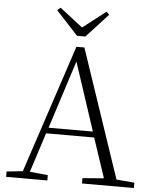

<svg xmlns="http://www.w3.org/2000/svg" viewBox="-61 -983 829 1033"><g transform="rotate(5 353.5 -466.0)"><path d="M224.1 -932.1 348.1 -835.9 472.2 -932.1 487.8 -917 370.1 -789.1H325.2L207 -917ZM334 -650.9 215.8 -283.2H455.1ZM420.9 0V-28.8L536.1 -38.1L464.8 -252H205.1L136.2 -38.1L233.9 -28.8V0H11.2V-28.8L98.1 -38.1L327.1 -730H370.1L604 -37.1L701.2 -28.8V0Z"/></g></svg>

Font: Source Han Serif TW ExtraLight
Style: Regular
Weight: 250
Designer: Ryoko NISHIZUKA Ë•øÂ°öÊ∂ºÂ≠ê (kana & ideographs); Frank Grie√ühammer (Latin, Greek & Cyrillic); Wenlong ZHANG Âº†ÊñáÈæô 
Foundry: Adobe
Version: Version 2.003;hotconv 1.1.1;makeotfexe 2.6.0